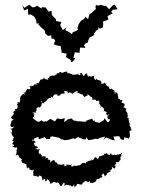

<svg xmlns="http://www.w3.org/2000/svg" viewBox="-20 -771 596 811"><path d="M434 -703 457 -715 449 -721 457 -730 471 -731 477 -732 465 -751 458 -750 441 -732 427 -747 424 -745 404 -751 397 -747 387 -750 383 -743 385 -733 364 -714 355 -713 359 -714 352 -690 341 -700 335 -691 323 -684 312 -669 307 -651 310 -647 303 -641 288 -635 284 -628H279L280 -631L255 -644L261 -655L245 -644C242 -651 238 -658 234 -665L239 -678L217 -682L216 -690L192 -715L199 -707L198 -725L185 -722L173 -739L158 -741L155 -735L138 -746L144 -750L126 -741L117 -740L104 -751L83 -738L74 -749L82 -727L98 -734L99 -711L101 -709L110 -710L124 -701L133 -686L134 -672H147L141 -669L158 -651L163 -648L170 -640L171 -630L183 -619L196 -622L198 -607L208 -608L213 -598L207 -584L224 -578L236 -577L239 -556L241 -561L239 -549L262 -544L257 -527V-531L275 -520L280 -514L279 -509L286 -510L299 -525L290 -527L296 -550L307 -549L316 -548L318 -570L341 -569L335 -580L340 -587L352 -592L351 -595L358 -612L380 -624L376 -627L386 -641L395 -647L396 -656L401 -650L414 -654L416 -669L415 -680L438 -688C437 -693 435 -698 434 -703ZM527 -187 529 -196 527 -218 537 -221C527 -231 535 -229 535 -229C533 -231 521 -247 531 -246C521 -258 516 -259 530 -249C521 -254 527 -268 520 -272C520 -260 523 -282 526 -269C514 -272 519 -279 519 -279C524 -279 519 -282 518 -286C522 -292 514 -298 511 -304C511 -310 518 -311 508 -318C517 -311 514 -311 500 -319C509 -321 511 -337 492 -337C495 -340 495 -339 495 -344C502 -350 486 -354 492 -338C490 -344 493 -350 478 -356C482 -356 473 -370 485 -360C470 -369 484 -374 471 -381C467 -377 464 -369 464 -384C476 -380 465 -375 463 -387C464 -383 451 -381 464 -388C445 -396 458 -401 449 -395C440 -394 443 -397 440 -406C443 -402 432 -405 428 -414C428 -415 428 -422 431 -415C413 -425 422 -422 418 -427C423 -417 420 -417 405 -418C415 -423 400 -431 408 -427C391 -440 387 -428 392 -431C388 -442 390 -439 384 -433C378 -438 374 -442 379 -452C364 -446 363 -447 363 -447C356 -456 346 -444 360 -449C351 -444 352 -445 348 -458C347 -464 341 -460 333 -449C326 -466 316 -468 320 -455C314 -454 309 -452 311 -463C310 -455 308 -470 309 -456C306 -459 297 -455 285 -455C283 -460 292 -468 285 -458C266 -462 262 -467 269 -463C265 -459 268 -455 263 -469C247 -466 258 -469 240 -462C238 -468 241 -468 230 -466C233 -449 236 -454 234 -460C217 -465 224 -463 215 -451C219 -461 206 -452 211 -449C207 -453 189 -455 186 -440C201 -440 181 -444 183 -441C175 -446 186 -437 183 -434C177 -437 173 -433 163 -444C173 -445 159 -434 154 -435C151 -437 150 -433 145 -423C147 -422 136 -418 146 -415C139 -420 132 -426 134 -411C122 -422 133 -413 125 -415C121 -403 109 -409 110 -411C117 -409 119 -405 103 -407C112 -402 110 -387 95 -397C92 -387 89 -381 97 -396C89 -390 83 -374 88 -375C81 -386 77 -383 86 -371C70 -378 82 -373 69 -366C68 -366 63 -357 65 -350C69 -363 66 -354 65 -357C66 -349 66 -341 59 -334C61 -347 48 -339 57 -332C53 -333 48 -333 52 -332C57 -318 55 -309 44 -310C36 -305 54 -308 40 -302C34 -295 32 -297 44 -292C35 -297 43 -289 33 -289C45 -286 29 -285 27 -274C31 -266 42 -263 41 -268C32 -258 28 -268 27 -250C38 -246 35 -260 27 -253C22 -242 22 -230 39 -236C37 -232 32 -225 20 -227C22 -231 37 -221 29 -211C33 -203 20 -215 24 -215C30 -211 29 -195 40 -191C39 -192 27 -193 41 -191C27 -180 43 -187 30 -176C40 -176 41 -176 30 -162C42 -162 44 -152 30 -154C43 -147 45 -146 51 -149C53 -149 55 -132 44 -137C57 -132 49 -135 49 -135C53 -136 49 -116 45 -114C63 -118 49 -116 52 -119C59 -119 62 -103 59 -109C68 -98 70 -105 77 -88C81 -87 83 -92 70 -95C68 -92 76 -82 76 -82C86 -82 89 -73 98 -81C86 -77 93 -71 94 -60C98 -60 92 -59 99 -64C108 -57 109 -63 102 -58C120 -45 115 -57 123 -53C115 -36 128 -36 118 -33C122 -28 120 -30 135 -26C132 -37 133 -25 142 -23C143 -28 145 -34 143 -29C162 -30 156 -16 160 -9C171 -22 172 -13 171 -5C178 -5 178 -14 180 -13V-15C188 -9 197 4 188 4C199 6 202 1 198 3C213 -7 208 -1 219 1C227 6 215 5 224 -2C236 10 231 17 244 14C234 14 244 12 249 0C250 0 259 4 248 16C260 8 261 9 264 10C275 11 279 16 274 8C282 20 288 20 293 6C293 20 296 18 296 20C300 11 305 15 305 6C311 3 328 18 329 -2C326 6 328 10 324 9C335 -3 334 -3 341 -6C355 -6 352 8 345 -9C352 4 359 -6 359 -8C358 6 371 2 378 -1C375 0 387 -1 390 -16C388 -6 394 -15 386 -8C388 -24 400 -8 404 -23C406 -19 409 -17 413 -29C402 -25 409 -27 415 -38C422 -38 421 -23 424 -26C425 -32 436 -34 431 -35C428 -37 433 -39 448 -48C449 -52 449 -49 438 -51C443 -51 461 -54 450 -69C463 -56 467 -56 468 -71C459 -69 466 -74 466 -75C466 -75 475 -79 469 -86C474 -88 485 -79 486 -99C476 -101 483 -100 484 -92C497 -99 481 -103 494 -115V-108L491 -116C491 -116 497 -123 494 -125C491 -119 479 -122 481 -112C486 -110 485 -122 474 -118C474 -118 471 -114 463 -118C452 -113 456 -121 450 -114C456 -114 447 -132 444 -117C428 -116 432 -134 430 -123C414 -117 416 -131 421 -116C409 -113 412 -116 406 -111C401 -113 400 -112 394 -99C378 -113 385 -107 371 -95C379 -101 378 -89 366 -98C369 -84 358 -100 364 -93C352 -93 359 -91 342 -86C343 -84 346 -87 341 -75C346 -76 343 -71 341 -82C324 -86 323 -75 318 -74C319 -68 312 -74 321 -75C299 -69 295 -69 300 -68C300 -68 299 -78 282 -65C287 -72 274 -65 285 -78C274 -70 277 -76 259 -76C258 -77 266 -72 258 -70C252 -72 242 -71 254 -78C246 -80 244 -71 230 -77C223 -80 230 -71 233 -68C223 -80 214 -88 220 -86C213 -80 213 -92 209 -95C199 -94 194 -87 193 -82C192 -97 196 -93 181 -98C186 -103 178 -106 177 -105C171 -97 174 -100 173 -113C174 -104 163 -117 157 -108C154 -123 153 -113 160 -111C145 -126 150 -126 148 -120C140 -125 144 -136 149 -142C138 -138 144 -140 128 -142C144 -147 141 -150 137 -151C136 -156 126 -147 123 -168C133 -168 127 -166 131 -171C131 -165 126 -183 119 -176C122 -172 107 -185 124 -180V-186L142 -193L144 -183L157 -187L169 -192L175 -184H192L193 -193L201 -195L226 -190L233 -187L241 -181L242 -183L251 -179L265 -180L275 -182L289 -187L303 -182L298 -186L310 -192L329 -184L341 -181L345 -191L353 -179L374 -182L385 -187L378 -186L393 -183L400 -188L424 -194L417 -180L428 -190L454 -180L465 -178L459 -194L483 -196L491 -182L503 -180L505 -191L524 -186L528 -196ZM116 -262C108 -267 128 -259 118 -269C121 -273 115 -281 127 -274C115 -274 134 -292 117 -294C120 -297 126 -297 134 -293C128 -293 131 -306 136 -305C132 -310 132 -311 141 -319C151 -314 149 -317 157 -331C156 -317 150 -334 161 -336C155 -340 150 -339 155 -345C158 -331 177 -333 163 -336C173 -342 178 -345 183 -356C184 -352 190 -358 190 -358C181 -356 200 -358 196 -356C192 -368 197 -363 202 -358C206 -375 219 -374 224 -370C212 -372 228 -367 226 -364C237 -382 226 -365 230 -366C242 -380 244 -373 237 -376C256 -376 257 -374 250 -386C266 -388 271 -380 263 -376C268 -376 272 -387 289 -374C284 -373 290 -373 282 -376C300 -380 299 -389 307 -386C312 -377 301 -387 302 -382C320 -376 322 -371 332 -371C332 -371 326 -368 337 -365C331 -375 333 -363 337 -360C351 -376 354 -358 348 -373C366 -366 352 -365 371 -360C365 -366 373 -351 370 -348C380 -355 383 -345 380 -352C390 -346 384 -341 395 -347C398 -347 401 -330 403 -339C398 -344 405 -336 397 -336C406 -326 409 -319 402 -315C407 -328 406 -320 415 -317C415 -317 428 -302 413 -301C431 -303 419 -300 435 -295C436 -296 420 -296 435 -282C437 -296 440 -289 437 -279C426 -279 439 -274 435 -267C448 -272 447 -260 435 -254L430 -260L422 -272L418 -263L399 -252L380 -257L379 -264L375 -259L369 -270L344 -261V-257H333L314 -259L310 -258L296 -262L294 -260L281 -271L267 -267L250 -255L254 -272L237 -268L221 -271L212 -258L193 -269L177 -258L168 -259L167 -255L155 -263L146 -257H138L120 -271L113 -265Z"/></svg>

Font: Charger Distortion
Style: 1
Weight: 400
Designer: Jasper
Foundry: Cannot Into Space Fonts
Version: Version 0.98